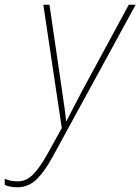

<svg xmlns="http://www.w3.org/2000/svg" viewBox="-130 -548 593 811"><path d="M-56 243Q-90 243 -110 233V207Q-99 212 -86 215Q-73 218 -54 218Q-20 218 8.5 190Q37 162 70 103L131 -7L53 -528H79L131 -172Q138 -126 142.5 -93Q147 -60 149 -37H151Q162 -59 179 -91.5Q196 -124 219 -168L414 -528H443L92 115Q59 176 24.5 209.5Q-10 243 -56 243Z"/></svg>

Font: Noto Sans Disp Thin
Style: Italic
Weight: 100
Italic angle: -12°
Designer: Monotype Design Team
Foundry: Monotype Imaging Inc.
Version: Version 2.000;GOOG;noto-source:20170915:90ef993387c0